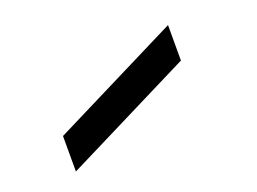

<svg xmlns="http://www.w3.org/2000/svg" viewBox="-58 -859 716 534"><g transform="rotate(-20 300.0 -592.5)"><path d="M90 -445V-550L470 -740V-635Z"/></g></svg>

Font: Tiny ExtraBold
Style: Regular
Weight: 800
Designer: Philipp Nurullin, Konstantin Bulenkov
Foundry: JetBrains
Version: Version 2.251; ttfautohint (v1.8.4.7-5d5b)